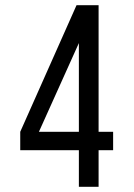

<svg xmlns="http://www.w3.org/2000/svg" viewBox="-20 -720 516 740"><path d="M360 -141V0H284V-141H58V-212L275 -700H360V-212H416V-141ZM130 -212H284V-554Z"/></svg>

Font: Bebas Neue Regular
Style: Regular
Weight: 400
Designer: Ryoichi Tsunekawa & LGV (GE)
Foundry: Free Software Foundation, Inc.
Version: Version 1.003 August 13, 2016